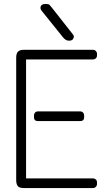

<svg xmlns="http://www.w3.org/2000/svg" viewBox="-20 -952 540 972"><path d="M102 -700H451Q459 -700 465 -694Q471 -688 471 -680V-671Q471 -662 465 -656.5Q459 -651 451 -651H112V-49H451Q459 -49 465 -43.5Q471 -38 471 -29V-20Q471 -12 465 -6Q459 0 451 0H101Q77 0 69.5 -10.5Q62 -21 62 -40V-661Q62 -681 71 -690.5Q80 -700 102 -700ZM172 -388H386Q395 -388 400.5 -382Q406 -376 406 -368V-359Q406 -339 386 -339H172Q152 -339 152 -359V-368Q152 -376 157.5 -382Q163 -388 172 -388ZM185 -912Q185 -932 212 -932Q226 -932 230.5 -927.5Q235 -923 242 -914L349 -778Q354 -772 354 -766.5Q354 -761 349 -753.5Q344 -746 328.5 -746Q313 -746 299 -763L192 -896Q185 -904 185 -912Z"/></svg>

Font: Text Me One
Style: Regular
Weight: 400
Designer: Julia Petretta
Foundry: Julia Petretta
Version: Version 1.003